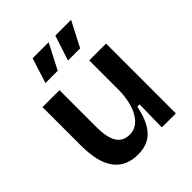

<svg xmlns="http://www.w3.org/2000/svg" viewBox="-207 -873 1017 1017"><g transform="rotate(-45 301.0 -365.0)"><path d="M240 13Q150 13 104.5 -48.5Q59 -110 59 -236V-523H186V-249Q186 -169 209.5 -131Q233 -93 283 -93Q312 -93 334 -107.5Q356 -122 372.5 -148.5Q389 -175 398 -211.5Q407 -248 409 -292V-523H535V-219V0H430L433 -170H416Q403 -106 380 -65.5Q357 -25 322.5 -6Q288 13 240 13ZM252 -602H160L205 -743H325ZM420 -602H329L375 -743H493Z"/></g></svg>

Font: Bricolage Grotesque 24pt SemiBold
Style: Regular
Weight: 600
Designer: Mathieu Triay
Foundry: Atelier Triay
Version: Version 1.001;gftools[0.9.33.dev8+g029e19f]